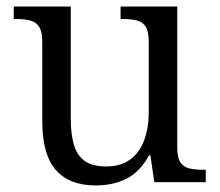

<svg xmlns="http://www.w3.org/2000/svg" viewBox="-20 -556 671 586"><path d="M272 10Q192 10 150.5 -37Q109 -84 109 -186V-428Q109 -459 100 -473.5Q91 -488 73.5 -493Q56 -498 31 -498H22V-536H196V-193Q196 -149 205 -116Q214 -83 237.5 -65.5Q261 -48 304 -48Q348 -48 377 -69Q406 -90 420 -128Q434 -166 434 -214V-427Q434 -459 425 -474Q416 -489 398 -493.5Q380 -498 355 -498H348V-536H521V-106Q521 -76 530 -61.5Q539 -47 556 -42.5Q573 -38 597 -38H608V0H451L439 -82H435Q407 -31 366 -10.5Q325 10 272 10Z"/></svg>

Font: Noto Serif Hentaigana EL
Style: Regular
Weight: 400
Designer: Kazuhiro Yamada
Foundry: nipponia
Version: Version 1.000